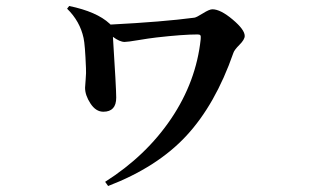

<svg xmlns="http://www.w3.org/2000/svg" viewBox="-20 -559 1040 641"><path d="M346 -480 349 -477Q523 -486 629 -500Q636 -501 657.5 -514.5Q679 -528 689 -528Q716 -528 756.5 -494Q797 -460 797 -439Q797 -427 779.5 -409.5Q762 -392 759 -382Q699 -210 602 -105.5Q505 -1 341 62L331 48Q468 -39 551.5 -163Q635 -287 650 -428Q651 -438 649 -441Q647 -444 640 -444Q591 -444 503 -434Q477 -431 441.5 -425Q406 -419 396 -419Q380 -419 357 -436Q368 -264 368 -233Q368 -186 325 -186Q300 -186 282 -213.5Q264 -241 264 -266Q264 -271 266 -294Q268 -317 267 -332Q264 -410 259 -432Q247 -488 204 -530L211 -539Q303 -520 346 -480Z"/></svg>

Font: Swei Spring CJKtc
Style: Bold
Weight: 700
Version: Version 1.021